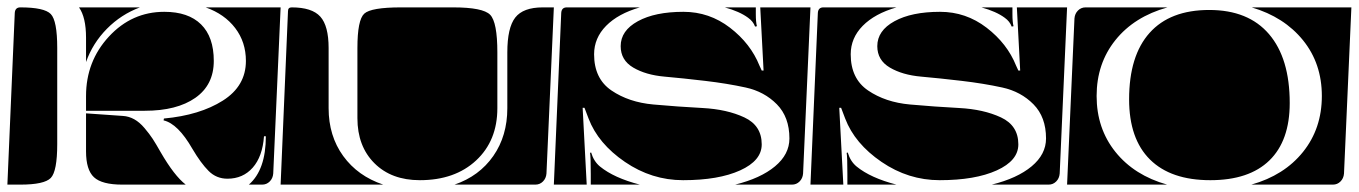

<svg xmlns="http://www.w3.org/2000/svg" viewBox="-20 -510 3680 520"><path d="M0 -10 20 -475Q21 -490 35 -490Q100 -490 117.5 -472Q135 -454 135 -380V-120Q135 -46 117.5 -28Q100 -10 35 -10ZM194 -490H359Q308 -471 269.5 -432Q231 -393 213 -342V-408Q213 -463 194 -490ZM423 -184 424 -189Q521 -198 583.5 -237.5Q646 -277 646 -345Q646 -396 617 -434Q588 -472 537 -490H740L720 -40Q719 -27 710.5 -18.5Q702 -10 690 -10H654Q700 -50 700 -141H695Q691 -86 664.5 -56Q638 -26 596 -26Q566 -26 545 -47Q524 -68 501 -107Q462 -175 423 -184ZM213 -100V-203L313 -196Q329 -195 343.5 -187Q358 -179 371.5 -163Q385 -147 393.5 -134Q402 -121 415 -98Q452 -34 483 -10H311Q256 -10 234.5 -30Q213 -50 213 -100ZM213 -210V-250Q213 -344 275 -411Q337 -478 425 -478Q490 -478 524.5 -444Q559 -410 559 -345Q559 -280 509 -245Q459 -210 372 -210Z M948 -190V-380Q948 -456 966.5 -473Q985 -490 1066 -490H1207Q1288 -490 1307.5 -470Q1327 -450 1327 -368V-217Q1327 -129 1269.5 -75.5Q1212 -22 1117 -22Q1040 -22 994 -68Q948 -114 948 -190ZM1211 -10Q1278 -33 1316 -87.5Q1354 -142 1354 -217V-368Q1354 -435 1375.5 -462.5Q1397 -490 1450 -490H1480L1460 -40Q1459 -27 1450.5 -18.5Q1442 -10 1430 -10ZM740 -10 760 -480Q760 -490 770 -490Q825 -490 847.5 -465Q870 -440 870 -380V-217Q870 -142 909.5 -87.5Q949 -33 1018 -10Z M1480 -10 1500 -475Q1501 -490 1515 -490H1713Q1654 -473 1621.5 -440Q1589 -407 1589 -363Q1589 -297 1636 -265Q1683 -233 1749.5 -227Q1816 -221 1882.5 -217.5Q1949 -214 1996 -192Q2043 -170 2043 -119Q2043 -75 1984.5 -48.5Q1926 -22 1830 -22Q1745 -22 1672.5 -71.5Q1600 -121 1574 -189L1563 -218H1558L1569 -10ZM1661 -385Q1661 -427 1707.5 -452.5Q1754 -478 1831 -478Q1901 -478 1957 -435Q2013 -392 2037 -332L2043 -319H2048L2039 -490H2175L2155 -40Q2154 -27 2145.5 -18.5Q2137 -10 2125 -10H1971Q2040 -27 2079 -59.5Q2118 -92 2118 -135Q2118 -193 2084 -227.5Q2050 -262 1999.5 -273Q1949 -284 1889.5 -291Q1830 -298 1779.5 -302.5Q1729 -307 1695 -327Q1661 -347 1661 -385ZM1578 -96 1581 -97Q1588 -73 1605 -59Q1643 -28 1713 -10H1580V-38Q1580 -86 1578 -96ZM1943 -490H2027V-472Q2027 -450 2030 -439L2025 -438Q2020 -452 2006 -462Q1983 -479 1943 -490Z M2175 -10 2195 -475Q2196 -490 2210 -490H2408Q2349 -473 2316.5 -440Q2284 -407 2284 -363Q2284 -297 2331 -265Q2378 -233 2444.5 -227Q2511 -221 2577.5 -217.5Q2644 -214 2691 -192Q2738 -170 2738 -119Q2738 -75 2679.5 -48.5Q2621 -22 2525 -22Q2440 -22 2367.5 -71.5Q2295 -121 2269 -189L2258 -218H2253L2264 -10ZM2356 -385Q2356 -427 2402.5 -452.5Q2449 -478 2526 -478Q2596 -478 2652 -435Q2708 -392 2732 -332L2738 -319H2743L2734 -490H2870L2850 -40Q2849 -27 2840.5 -18.5Q2832 -10 2820 -10H2666Q2735 -27 2774 -59.5Q2813 -92 2813 -135Q2813 -193 2779 -227.5Q2745 -262 2694.5 -273Q2644 -284 2584.5 -291Q2525 -298 2474.5 -302.5Q2424 -307 2390 -327Q2356 -347 2356 -385ZM2273 -96 2276 -97Q2283 -73 2300 -59Q2338 -28 2408 -10H2275V-38Q2275 -86 2273 -96ZM2638 -490H2722V-472Q2722 -450 2725 -439L2720 -438Q2715 -452 2701 -462Q2678 -479 2638 -490Z M2870 -10 2890 -460Q2891 -473 2899.5 -481.5Q2908 -490 2920 -490H3142Q3052 -465 3001 -401.5Q2950 -338 2950 -250Q2950 -162 3001 -98.5Q3052 -35 3141 -10ZM3369 -10Q3458 -35 3509 -98.5Q3560 -162 3560 -250Q3560 -338 3509 -401Q3458 -464 3370 -490H3640L3620 -40Q3619 -27 3610.5 -18.5Q3602 -10 3590 -10ZM3038 -241Q3038 -359 3093.5 -421Q3149 -483 3255 -483Q3361 -483 3417 -417.5Q3473 -352 3473 -231Q3473 -129 3418 -75.5Q3363 -22 3258 -22Q3151 -22 3094.5 -78Q3038 -134 3038 -241Z"/></svg>

Font: PrimecolorCV1
Style: Medium
Weight: 500
Designer: gluk
Foundry: gluk
Version: Version 0.672